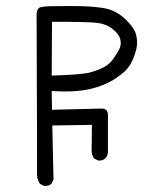

<svg xmlns="http://www.w3.org/2000/svg" viewBox="-20 -563 540 635"><path d="M126 52 112 45Q102 30 102.5 11Q103 -8 101 -515Q102 -536 114 -539Q126 -542 144.5 -542.5Q163 -543 222 -543Q281 -543 321.5 -536.5Q362 -530 393 -501Q424 -472 430 -448.5Q436 -425 431.5 -403.5Q427 -382 414.5 -356Q402 -330 364.5 -305Q327 -280 277.5 -268.5Q228 -257 151 -262L152 -200L316 -204Q336 -204 337 -184V-59Q336 -47 328 -39Q319 -31 305 -32L291 -39Q284 -50 283 -62L284 -150L153 -148L157 31L150 45Q141 53 126 52ZM326 -342Q344 -353 355.5 -369.5Q367 -386 374.5 -400.5Q382 -415 378 -432.5Q374 -450 352.5 -467Q331 -484 300.5 -487.5Q270 -491 152 -491L151 -313Q249 -316 276 -323Q303 -330 326 -342Z"/></svg>

Font: NaniFont Regular
Style: Regular
Weight: 400
Designer: Nanigashitei
Version: Version 1.036